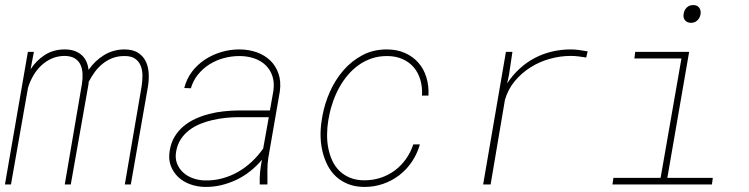

<svg xmlns="http://www.w3.org/2000/svg" viewBox="-30 -735 2985 765"><path d="M105 -528.3 91.8 -459Q115.2 -494.6 148.7 -516.1Q182.1 -537.6 226.6 -538.1Q267.1 -538.6 292.7 -517.8Q318.4 -497.1 322.8 -456.5Q347.7 -492.7 384 -515.1Q420.4 -537.6 465.3 -538.1Q498.5 -538.1 519 -525.4Q539.6 -512.7 550 -491.9Q560.5 -471.2 562.3 -444.6Q564 -418 559.6 -390.6L491.2 0H467.3L534.2 -390.6Q537.6 -412.1 537.6 -433.8Q537.6 -455.6 530.5 -473.1Q523.4 -490.7 507.8 -501.5Q492.2 -512.2 464.8 -511.7Q439 -511.7 417.7 -503.4Q396.5 -495.1 379.2 -481.2Q361.8 -467.3 347.9 -448.5Q334 -429.7 323.2 -408.2Q323.2 -406.2 323 -404.3Q322.8 -402.3 322.8 -400.4L252 0H228L296.4 -400.4Q299.8 -421.4 298.8 -441.7Q297.9 -461.9 290.3 -477.8Q282.7 -493.7 267.1 -502.9Q251.5 -512.2 225.6 -512.2Q198.2 -511.7 175 -501.2Q151.9 -490.7 133.5 -473.1Q115.2 -455.6 102.1 -432.6Q88.9 -409.7 81.5 -384.8L13.7 0H-10.3L81.1 -528.3Z M1004.9 0Q1003.9 -25.4 1006.3 -49.6Q1008.8 -73.7 1013.7 -98.6Q992.7 -73.2 967 -53Q941.4 -32.7 912.4 -18.8Q883.3 -4.9 851.6 2.7Q819.8 10.3 786.6 9.8Q755.9 9.3 728 -0.7Q700.2 -10.7 680.4 -29.3Q660.6 -47.9 650.6 -74.2Q640.6 -100.6 646 -133.8Q650.9 -165.5 665.3 -189.7Q679.7 -213.9 700.9 -231.7Q722.2 -249.5 748.3 -261.5Q774.4 -273.4 802.7 -280.8Q831.1 -288.1 860.4 -291.3Q889.6 -294.4 917 -294.9H1045.4L1059.1 -372.1Q1064 -405.8 1055.4 -431.6Q1046.9 -457.5 1028.3 -475.3Q1009.8 -493.2 982.7 -502.4Q955.6 -511.7 923.8 -511.7Q892.1 -511.7 861.6 -503.4Q831.1 -495.1 804.9 -478.8Q778.8 -462.4 759.3 -438.5Q739.7 -414.6 730.5 -383.3L704.1 -384.3Q713.4 -420.9 735.1 -449.5Q756.8 -478 786.6 -497.6Q816.4 -517.1 851.6 -527.6Q886.7 -538.1 923.3 -538.1Q960.4 -538.1 992.4 -526.9Q1024.4 -515.6 1046.9 -493.9Q1069.3 -472.2 1079.8 -441.2Q1090.3 -410.2 1085 -371.1L1039.1 -106.4Q1035.2 -80.6 1035.4 -55.4Q1035.6 -30.3 1035.6 -4.4L1035.2 0ZM786.1 -16.1Q821.8 -15.1 855.2 -24.2Q888.7 -33.2 918.2 -50Q947.8 -66.9 973.1 -90.6Q998.5 -114.3 1018.6 -143.1L1041 -268.1H918.5Q895 -268.1 869.1 -265.4Q843.3 -262.7 817.4 -256.8Q791.5 -251 767.6 -241.2Q743.7 -231.4 723.9 -216.3Q704.1 -201.2 690.4 -180.4Q676.8 -159.7 671.9 -131.8Q667 -105 675.3 -83.7Q683.6 -62.5 700 -47.6Q716.3 -32.7 739 -24.7Q761.7 -16.6 786.1 -16.1Z M1421.9 -16.6Q1456.5 -16.6 1487.3 -26.9Q1518.1 -37.1 1543.2 -55.9Q1568.4 -74.7 1587.2 -101.1Q1606 -127.4 1616.7 -159.7H1643.1Q1632.3 -122.1 1611.3 -90.8Q1590.3 -59.6 1561.5 -37.4Q1532.7 -15.1 1497.3 -2.7Q1461.9 9.8 1422.4 9.8Q1386.2 9.8 1358.2 -1.2Q1330.1 -12.2 1309.3 -31.2Q1288.6 -50.3 1275.4 -75.9Q1262.2 -101.6 1255.1 -130.9Q1248 -160.2 1247.3 -191.7Q1246.6 -223.1 1251.5 -253.9L1254.9 -274.4Q1263.7 -322.8 1284.7 -369.9Q1305.7 -417 1337.9 -454.3Q1370.1 -491.7 1413.6 -514.9Q1457 -538.1 1511.2 -538.1Q1551.8 -538.1 1583.5 -523.9Q1615.2 -509.8 1637 -485.1Q1658.7 -460.4 1668.9 -426.8Q1679.2 -393.1 1677.2 -354H1651.4Q1653.3 -387.7 1645 -416.5Q1636.7 -445.3 1618.7 -466.6Q1600.6 -487.8 1573.5 -499.8Q1546.4 -511.7 1511.7 -511.7Q1479 -511.7 1450.9 -502.2Q1422.9 -492.7 1399.2 -475.8Q1375.5 -459 1356.2 -436.3Q1336.9 -413.6 1322.3 -387.2Q1307.6 -360.8 1297.4 -332Q1287.1 -303.2 1281.7 -274.4L1277.8 -253.9Q1273.4 -227.1 1273.2 -199Q1272.9 -170.9 1278.1 -144.5Q1283.2 -118.2 1293.9 -95Q1304.7 -71.8 1322.3 -54.4Q1339.8 -37.1 1364.5 -26.9Q1389.2 -16.6 1421.9 -16.6Z M2244.1 -538.1Q2261.2 -538.1 2278.1 -535.6Q2294.9 -533.2 2311.5 -530.3L2305.7 -505.9Q2290 -508.3 2274.7 -510.3Q2259.3 -512.2 2243.7 -512.2Q2202.6 -512.2 2161.1 -500.7Q2119.6 -489.3 2084 -466.8Q2048.3 -444.3 2021.2 -411.9Q1994.1 -379.4 1981.9 -337.4L1924.8 0H1895L1985.8 -528.3H2011.7L1998 -436.5L1990.7 -402.8Q2012.2 -435.5 2039.8 -460.9Q2067.4 -486.3 2099.6 -503.4Q2131.8 -520.5 2168.5 -529.3Q2205.1 -538.1 2244.1 -538.1Z M2501 -528.3H2715.8L2628.9 -26.4H2810.1L2806.6 0H2410.2L2414.1 -26.4H2602.1L2685.1 -502H2497.6ZM2693.8 -679.2Q2695.8 -694.8 2706.1 -704.8Q2716.3 -714.8 2731.9 -714.8Q2748.5 -714.8 2756.1 -704.1Q2763.7 -693.4 2761.2 -678.2Q2758.8 -663.6 2748.3 -653.6Q2737.8 -643.6 2722.2 -644Q2706.5 -645 2699 -654.5Q2691.4 -664.1 2693.8 -679.2Z"/></svg>

Font: TypoPRO Roboto Mono
Style: Italic
Weight: 250
Designer: Google
Version: Version 2.000986; 2015; ttfautohint (v1.3)